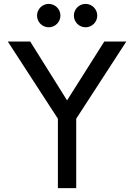

<svg xmlns="http://www.w3.org/2000/svg" viewBox="-20 -965 688 985"><path d="M230 -825C263 -825 290 -852 290 -885C290 -918 263 -945 230 -945C197 -945 170 -918 170 -885C170 -852 197 -825 230 -825ZM419 -825C452 -825 479 -852 479 -885C479 -918 452 -945 419 -945C386 -945 359 -918 359 -885C359 -852 386 -825 419 -825ZM371 0V-356L628 -752H515L324 -450L135 -752H20L277 -356V0Z"/></svg>

Font: Hibana SubMedium
Style: Regular
Weight: 500
Width: 6
Designer: pygmalion
Foundry: ybstudio
Version: Version 0.930;hotconv 1.0.109;makeotfexe 2.5.65596